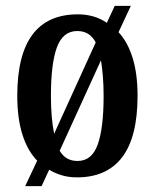

<svg xmlns="http://www.w3.org/2000/svg" viewBox="-20 -596 529 656"><path d="M107 -47Q74 -81 56.5 -136.5Q39 -192 39 -269Q39 -547 246 -547Q303 -547 345 -518L372 -576H427L385 -486Q416 -453 433 -398.5Q450 -344 450 -269Q450 -128 397.5 -59Q345 10 243 10Q215 10 191.5 3Q168 -4 148 -16L122 40H66ZM307 -451Q287 -490 244 -490Q195 -490 174.5 -434.5Q154 -379 154 -269Q154 -192 165 -139ZM245 -46Q294 -46 314 -102.5Q334 -159 334 -268Q334 -305 331.5 -335Q329 -365 325 -390L184 -81Q204 -46 245 -46Z"/></svg>

Font: Noto Serif Georgian ExtraCondensed SemiBold
Style: Regular
Weight: 600
Width: 2
Designer: Monotype Design Team, Akaki Razmadze
Foundry: Google LLC
Version: Version 2.003; ttfautohint (v1.8.4.7-5d5b)